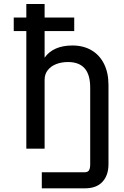

<svg xmlns="http://www.w3.org/2000/svg" viewBox="-20 -768 640 992"><path d="M196 122H417.5Q433.5 122 439.8 112Q446 102 446 81V-315.5Q446 -382.5 417.2 -415Q388.5 -447.5 331 -447.5Q298 -447.5 270.8 -437Q243.5 -426.5 227 -405.8Q210.5 -385 210.5 -356V0H116V-607.5H51V-677.5H116V-747.5H210.5V-677.5H363.5V-607.5H210.5V-470Q231.5 -500.5 268 -516.8Q304.5 -533 354 -533Q410.5 -533 452.5 -508.5Q494.5 -484 517.5 -438Q540.5 -392 540.5 -329V80Q540.5 137.5 509.5 171.2Q478.5 205 419 205H196Z"/></svg>

Font: JuliaMono Medium
Style: Regular
Weight: 500
Monospace: yes
Designer: cormullion
Foundry: corm
Version: Version 0.054; ttfautohint (v1.8.4)